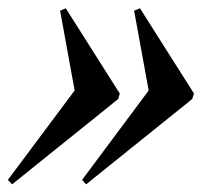

<svg xmlns="http://www.w3.org/2000/svg" viewBox="-36 -490 541 476"><path d="M157.5 -219.5 113 -463.5 127 -469.5 261 -258 257 -244.5 -6 -33 -16.5 -44 179.5 -306.5ZM341 -219.5 296.5 -463.5 311 -469.5 445 -258 440.5 -244.5 177.5 -33 167.5 -44 363 -306.5Z"/></svg>

Font: Newsreader 60pt SemiBold
Style: Italic
Weight: 600
Italic angle: -17°
Designer: Hugues Gentile
Foundry: Production Type
Version: Version 1.003